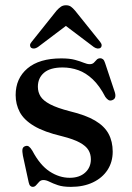

<svg xmlns="http://www.w3.org/2000/svg" viewBox="-20 -699 500 730"><path d="M245 -23Q282 -23 303.8 -42.8Q325.5 -62.5 325.5 -93.5Q325.5 -113 316.2 -128.5Q307 -144 283.2 -157Q259.5 -170 216 -181Q148 -197 109.5 -220Q71 -243 55.2 -272.8Q39.5 -302.5 39.5 -337.5Q39.5 -401 84.5 -439Q129.5 -477 213 -477Q244.5 -477 264.8 -471.5Q285 -466 298.2 -460.5Q311.5 -455 321 -455Q331 -455 336.8 -460.5Q342.5 -466 347.5 -471.8Q352.5 -477.5 361.5 -477.5Q367 -477.5 371.8 -473.5Q376.5 -469.5 379.5 -459.5L415.5 -351.5Q420 -339 418.2 -330.5Q416.5 -322 407.5 -318.5Q399 -315 392.8 -318.5Q386.5 -322 380.5 -330.5Q358.5 -373 332.5 -397.5Q306.5 -422 277.8 -432.2Q249 -442.5 218 -442.5Q171 -442.5 147.5 -422.5Q124 -402.5 124 -369Q124 -349 134 -332.8Q144 -316.5 170.5 -302.5Q197 -288.5 245.5 -276Q306 -261.5 341.5 -240.5Q377 -219.5 392.8 -190.2Q408.5 -161 408.5 -122.5Q408.5 -83 388.8 -52.8Q369 -22.5 333.2 -5.5Q297.5 11.5 249.5 11.5Q219 11.5 200 5Q181 -1.5 168.2 -8Q155.5 -14.5 145 -14.5Q135.5 -14.5 129.2 -8Q123 -1.5 117.5 5Q112 11.5 104.5 11.5Q99 11.5 95 7.5Q91 3.5 89 -6L67 -107.5Q64 -124 65.5 -132Q67 -140 75 -143Q83.5 -146.5 89.8 -142Q96 -137.5 103 -126Q132 -71 168.8 -47Q205.5 -23 245 -23ZM250.5 -615.5H210.5L337 -520Q344.5 -515 351.2 -514.5Q358 -514 362.5 -517.5Q366.5 -521 366.5 -526.8Q366.5 -532.5 361 -539.5L265.5 -658.5Q257 -668.5 249.5 -673.8Q242 -679 231 -679Q220 -679 212 -673.8Q204 -668.5 195 -658.5L100 -539.5Q94 -532.5 94.2 -526.8Q94.5 -521 98 -517.5Q103 -514 109.8 -514.5Q116.5 -515 124 -520Z"/></svg>

Font: Fraunces 28pt
Style: Regular
Weight: 400
Version: Version 1.000;[b76b70a41]